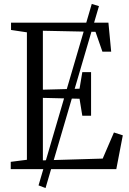

<svg xmlns="http://www.w3.org/2000/svg" viewBox="-20 -858 654 974"><path d="M175.5 82.5 445.5 -838 482 -827 211 96ZM116.5 -47.5V-694L36 -706V-743H530L544 -596H499.5L464.5 -696.5L197.5 -702V-403L383.5 -408L397.5 -492H442V-271H397.5L383.5 -357L197.5 -361.5V-44.5L501 -53.5L558 -186L603 -171.5L570 0H34.5V-37Z"/></svg>

Font: Merriweather 48pt Light
Style: Regular
Weight: 300
Version: Version 2.100